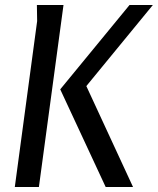

<svg xmlns="http://www.w3.org/2000/svg" viewBox="-20 -745 629 765"><path d="M233 -725 135 0H39L128 -661L127 -725ZM496 -725H589L324 -402L510 0H401L220 -389Z"/></svg>

Font: Rosario Medium
Style: Italic
Weight: 500
Italic angle: -8.05°
Version: Version 1.201